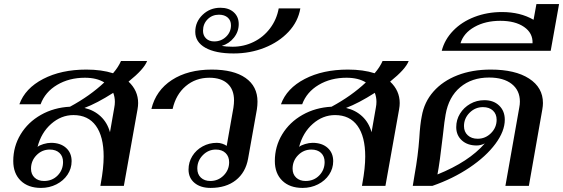

<svg xmlns="http://www.w3.org/2000/svg" viewBox="-20 -911 2760 941"><path d="M657 -406Q657 -392 654 -375L587 0H472L474 -12Q488 -88 488 -144Q488 -242 450 -294.5Q412 -347 340 -347Q280 -347 231 -304Q182 -261 164 -191Q173 -199 193 -205Q213 -211 230 -211Q276 -211 303.5 -186.5Q331 -162 331 -121Q331 -85 311 -55Q291 -25 256.5 -7.5Q222 10 181 10Q118 10 81.5 -25.5Q45 -61 45 -122Q45 -193 81 -252.5Q117 -312 180.5 -348Q244 -384 323 -388Q421 -441 491 -507Q454 -530 396 -530Q319 -530 260 -495Q201 -460 179 -400H75Q103 -478 191.5 -524Q280 -570 403 -570Q478 -570 534 -552Q560 -582 573 -612H701Q686 -572 610 -511Q657 -467 657 -406ZM543 -412Q543 -435 535 -456Q455 -405 394 -382Q441 -371 473.5 -340.5Q506 -310 519 -263L540 -383Q543 -398 543 -412ZM132 -84Q132 -57 149.5 -40.5Q167 -24 196 -24Q236 -24 262.5 -51Q289 -78 289 -117Q289 -145 271.5 -161.5Q254 -178 224 -178Q186 -178 159 -150.5Q132 -123 132 -84Z M904 -80Q904 -116 922.5 -146Q941 -176 973 -193.5Q1005 -211 1043 -211Q1057 -211 1070 -206.5Q1083 -202 1091 -196L1124 -383Q1127 -403 1127 -419Q1127 -472 1095.5 -501Q1064 -530 1006 -530Q939 -530 890.5 -489Q842 -448 826 -377H722Q744 -468 822.5 -519Q901 -570 1018 -570Q1125 -570 1183.5 -529Q1242 -488 1242 -413Q1242 -395 1239 -375L1196 -134Q1184 -66 1136 -28Q1088 10 1012 10Q963 10 933.5 -14.5Q904 -39 904 -80ZM1103 -116Q1103 -144 1085.5 -161Q1068 -178 1038 -178Q1001 -178 974 -150.5Q947 -123 947 -85Q947 -57 964.5 -40.5Q982 -24 1011 -24Q1049 -24 1076 -51Q1103 -78 1103 -116Z M937 -755Q937 -804 973 -838.5Q1009 -873 1060 -873Q1101 -873 1125.5 -851Q1150 -829 1150 -793Q1150 -756 1126.5 -726.5Q1103 -697 1067 -686Q1088 -682 1120 -682Q1175 -682 1223 -705.5Q1271 -729 1303.5 -772Q1336 -815 1346 -870H1452Q1441 -805 1394 -755Q1347 -705 1276.5 -677Q1206 -649 1125 -649Q1036 -649 986.5 -677Q937 -705 937 -755ZM1112 -787Q1112 -811 1096 -825Q1080 -839 1053 -839Q1020 -839 997.5 -816.5Q975 -794 975 -760Q975 -737 990 -722.5Q1005 -708 1030 -708Q1064 -708 1088 -731Q1112 -754 1112 -787Z M1939 -406Q1939 -392 1936 -375L1869 0H1754L1756 -12Q1770 -88 1770 -144Q1770 -242 1732 -294.5Q1694 -347 1622 -347Q1562 -347 1513 -304Q1464 -261 1446 -191Q1455 -199 1475 -205Q1495 -211 1512 -211Q1558 -211 1585.5 -186.5Q1613 -162 1613 -121Q1613 -85 1593 -55Q1573 -25 1538.5 -7.5Q1504 10 1463 10Q1400 10 1363.5 -25.5Q1327 -61 1327 -122Q1327 -193 1363 -252.5Q1399 -312 1462.5 -348Q1526 -384 1605 -388Q1703 -441 1773 -507Q1736 -530 1678 -530Q1601 -530 1542 -495Q1483 -460 1461 -400H1357Q1385 -478 1473.5 -524Q1562 -570 1685 -570Q1760 -570 1816 -552Q1842 -582 1855 -612H1983Q1968 -572 1892 -511Q1939 -467 1939 -406ZM1825 -412Q1825 -435 1817 -456Q1737 -405 1676 -382Q1723 -371 1755.5 -340.5Q1788 -310 1801 -263L1822 -383Q1825 -398 1825 -412ZM1414 -84Q1414 -57 1431.5 -40.5Q1449 -24 1478 -24Q1518 -24 1544.5 -51Q1571 -78 1571 -117Q1571 -145 1553.5 -161.5Q1536 -178 1506 -178Q1468 -178 1441 -150.5Q1414 -123 1414 -84Z M2012 -55Q2029 -149 2035 -234Q2039 -303 2047 -341Q2059 -411 2104.5 -462.5Q2150 -514 2222 -542Q2294 -570 2385 -570Q2505 -570 2573 -526Q2641 -482 2641 -406Q2641 -392 2638 -375L2572 0H2457L2525 -384Q2528 -399 2528 -413Q2528 -468 2488 -499.5Q2448 -531 2377 -531Q2292 -531 2235.5 -483.5Q2179 -436 2164 -350Q2159 -326 2150 -243Q2135 -112 2124 -56Q2278 -118 2356 -208Q2336 -198 2316 -198Q2271 -198 2243.5 -223Q2216 -248 2216 -288Q2216 -324 2234.5 -354Q2253 -384 2284.5 -402Q2316 -420 2354 -420Q2399 -420 2426.5 -393.5Q2454 -367 2454 -324Q2454 -268 2408 -206Q2362 -144 2281 -89.5Q2200 -35 2099 0H2003ZM2414 -324Q2414 -352 2396 -369Q2378 -386 2347 -386Q2309 -386 2281.5 -358.5Q2254 -331 2254 -293Q2254 -265 2272.5 -248Q2291 -231 2321 -231Q2359 -231 2386.5 -258.5Q2414 -286 2414 -324Z M2720 -891 2679 -662H2145Q2159 -717 2201 -760.5Q2243 -804 2305.5 -828Q2368 -852 2440 -852Q2530 -852 2595 -814L2609 -891ZM2432 -809Q2359 -809 2305.5 -779Q2252 -749 2237 -699H2590Q2592 -749 2548.5 -779Q2505 -809 2432 -809Z"/></svg>

Font: Fahkwang Medium
Style: Italic
Weight: 500
Italic angle: -10°
Version: Version 1.000; ttfautohint (v1.6)